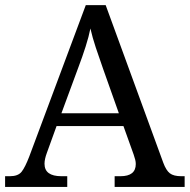

<svg xmlns="http://www.w3.org/2000/svg" viewBox="-20 -734 745 754"><path d="M504.9 -127 464.8 -238.8H202.1L164.1 -133.8Q154.8 -108.9 154.8 -90.8Q154.8 -42 221.2 -42H244.1V0H0V-42H19Q50.8 -42 64.7 -59.3Q78.6 -76.7 95.2 -120.1L316.9 -713.9H395L621.1 -95.2Q632.3 -64.9 647 -53.5Q661.6 -42 691.9 -42H705.1V0H430.2V-42H453.1Q513.2 -42 513.2 -89.8Q513.2 -98.1 511 -106.9Q508.8 -115.7 504.9 -127ZM221.2 -289.1H446.8L384.8 -463.9Q369.1 -508.3 356.2 -547.1Q343.3 -585.9 335 -622.1Q329.1 -591.3 316.2 -550.8Q303.2 -510.3 289.1 -473.1Z"/></svg>

Font: Koh Santepheap
Style: Regular
Weight: 400
Designer: Danh Hong
Version: Version 2.002; ttfautohint (v1.8.3)